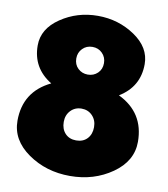

<svg xmlns="http://www.w3.org/2000/svg" viewBox="-92 -917 884 1011"><g transform="rotate(10 350.0 -412.0)"><path d="M64 -632Q64 -721 152 -780.5Q240 -840 350 -840Q460 -840 548 -780.5Q636 -721 636 -632Q636 -511 531 -447Q672 -379 672 -223Q672 -120 575 -52Q478 16 350 16Q222 16 125 -52Q28 -120 28 -223Q28 -379 169 -447Q64 -511 64 -632ZM269 -259Q269 -221 291 -197.5Q313 -174 350 -174Q387 -174 409 -197.5Q431 -221 431 -259Q431 -296 408 -320Q385 -344 350 -344Q315 -344 292 -320Q269 -296 269 -259ZM276 -600Q276 -567 297.5 -546.5Q319 -526 350 -526Q381 -526 402.5 -546.5Q424 -567 424 -600Q424 -631 403 -652.5Q382 -674 350 -674Q318 -674 297 -652.5Q276 -631 276 -600Z"/></g></svg>

Font: Spartan MB
Style: Regular
Weight: 900
Designer: Matt Bailey
Foundry: Matt Bailey
Version: Version 001.001